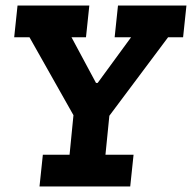

<svg xmlns="http://www.w3.org/2000/svg" viewBox="-20 -670 690 690"><path d="M638 -536H584L373 -254L359 -114H460L448 0H122L134 -114H230L244 -256L86 -536H31L43 -650H301L289 -536H237L325 -372H331L451 -536H392L404 -650H650Z"/></svg>

Font: Zilla Slab
Style: Bold Italic
Weight: 700
Italic angle: -6°
Designer: Typotheque.com
Foundry: Typotheque type foundry
Version: Version 1.1; 2017; ttfautohint (v1.6)